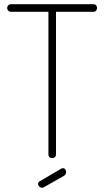

<svg xmlns="http://www.w3.org/2000/svg" viewBox="-20 -751 495 912"><path d="M228 0Q221 0 215.5 -4.5Q210 -9 210 -18V-695H32Q24 -695 19 -700.5Q14 -706 14 -713Q14 -720 19 -725.5Q24 -731 32 -731H423Q432 -731 436.5 -726Q441 -721 441 -714Q441 -707 437 -701Q433 -695 423 -695H246V-18Q246 -9 240.5 -4.5Q235 0 228 0ZM180 141Q173 141 167 135.5Q161 130 161 123Q161 114 169 110L271 50Q275 48 278 48Q286 48 290 53.5Q294 59 294 66Q294 78 284 84L189 138Q187 139 184.5 140Q182 141 180 141Z"/></svg>

Font: Dosis ExtraLight ExtraLight
Style: Regular
Weight: 250
Version: Version 3.001; ttfautohint (v1.8.2)